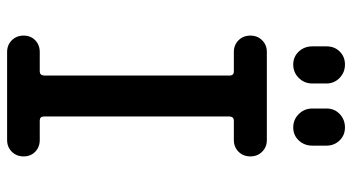

<svg xmlns="http://www.w3.org/2000/svg" viewBox="-245 -745 990 540"><g transform="rotate(90 250.0 -475.0)"><path d="M180.7 -91.8Q191.4 -91.8 192.4 -103.5V-626Q192.4 -637.7 180.7 -637.7H126Q106.4 -637.7 93.3 -650.9Q80.1 -664.1 80.1 -684.1Q80.1 -704.1 93.3 -717.3Q106.4 -730.5 126 -730.5H374Q393.6 -730.5 406.7 -717.3Q419.9 -704.1 419.9 -684.1Q419.9 -664.1 406.7 -650.9Q393.6 -637.7 374 -637.7H319.3Q308.6 -637.7 307.6 -626V-103.5Q307.6 -91.8 319.3 -91.8H374Q393.6 -91.8 406.7 -79.1Q419.9 -66.4 419.9 -46.4Q419.9 -26.4 406.7 -13.2Q393.6 0 374 0H126Q106.4 0 93.3 -13.2Q80.1 -26.4 80.1 -46.4Q80.1 -66.4 93.3 -79.1Q106.4 -91.8 126 -91.8ZM389.6 -898.4V-858.4Q389.6 -835.9 375 -820.3Q360.4 -804.7 338.4 -804.7Q316.4 -804.7 300.8 -820.3Q285.2 -835.9 285.2 -858.4V-898.4Q285.2 -920.9 300.8 -935.5Q316.4 -950.2 338.4 -950.2Q360.4 -950.2 375 -935.1Q389.6 -919.9 389.6 -898.4ZM110.4 -898.4Q110.4 -920.9 125 -935.5Q139.6 -950.2 161.6 -950.2Q183.6 -950.2 199.2 -935.1Q214.8 -919.9 214.8 -898.4V-858.4Q214.8 -835.9 199.2 -820.3Q183.6 -804.7 161.6 -804.7Q139.6 -804.7 125 -820.3Q110.4 -835.9 110.4 -858.4Z"/></g></svg>

Font: Rounded-X Mgen+ 1m medium
Style: Regular
Weight: 500
Designer: [Source Han Sans]
Ryoko NISHIZUKA  (kana & ideographs); Paul D. Hunt (Latin, Greek & Cyrillic); Wenlong ZHANG  (bopomofo
Version: Version 1.059.20150602